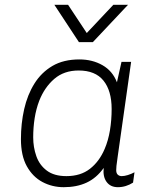

<svg xmlns="http://www.w3.org/2000/svg" viewBox="-20 -768 640 798"><path d="M245 10Q197 10 156.5 -11.5Q116 -33 91.5 -77Q67 -121 67 -190Q67 -255 80.5 -314.5Q94 -374 123 -420.5Q152 -467 198 -494Q244 -521 310 -521Q364 -521 406 -497Q448 -473 466 -426L485 -511H525L469 -116Q465 -89 464 -78.5Q463 -68 463 -61Q463 -48 469.5 -42Q476 -36 486 -36Q497 -36 511.5 -40.5Q526 -45 539 -52L533 -9Q519 0 503 5Q487 10 470 10Q439 10 423 -12Q407 -34 411 -70Q381 -28 340 -9Q299 10 245 10ZM256 -36Q315 -36 354 -66.5Q393 -97 415 -149Q430 -184 437 -226.5Q444 -269 444 -315Q444 -391 410 -433Q376 -475 307 -475Q246 -475 205.5 -440Q165 -405 143 -349Q130 -315 124 -276.5Q118 -238 118 -197Q118 -156 131 -119Q144 -82 174.5 -59Q205 -36 256 -36ZM512 -748 366 -593H308L206 -748H263L353 -612H323L451 -748Z"/></svg>

Font: Chivo Mono Medium Thin
Style: Italic
Weight: 250
Italic angle: -8.05°
Monospace: yes
Version: Version 1.008